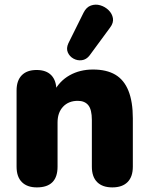

<svg xmlns="http://www.w3.org/2000/svg" viewBox="-20 -805 646 834"><path d="M140 9Q98 9 75 -14Q52 -37 52 -81V-412Q52 -455 74.5 -478Q97 -501 139 -501Q181 -501 203 -478Q225 -455 225 -412V-365L214 -406Q238 -453 282.5 -478Q327 -503 384 -503Q443 -503 481 -480.5Q519 -458 538 -410.5Q557 -363 557 -291V-81Q557 -37 534 -14Q511 9 468 9Q425 9 402 -14Q379 -37 379 -81V-284Q379 -329 363.5 -348Q348 -367 318 -367Q278 -367 254 -341.5Q230 -316 230 -273V-81Q230 9 140 9ZM369 -564Q355 -546 335.5 -543.5Q316 -541 299 -550.5Q282 -560 274.5 -577.5Q267 -595 277 -617L343 -750Q355 -774 375 -781Q395 -788 415.5 -782Q436 -776 451.5 -761Q467 -746 470.5 -726Q474 -706 458 -685Z"/></svg>

Font: Nunito ExtraLight Black
Style: Regular
Weight: 900
Version: Version 3.602